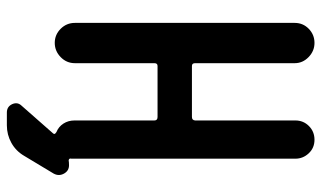

<svg xmlns="http://www.w3.org/2000/svg" viewBox="-202 -702 905 540"><g transform="rotate(-90 250.0 -432.5)"><path d="M54.7 -690.4Q39.1 -690.4 31.2 -704.6Q23.4 -718.8 31.2 -733.4L81.1 -816.4Q94.7 -839.8 117.7 -852.5Q140.6 -865.2 167 -865.2H203.1Q219.7 -865.2 226.6 -850.1Q233.4 -835 221.7 -823.2L144.5 -735.4Q139.6 -730.5 148.4 -725.6Q163.1 -719.7 171.9 -706.1Q180.7 -692.4 180.7 -674.8V-450.2Q180.7 -441.4 190.4 -441.4H334Q341.8 -441.4 341.8 -450.2V-673.8Q341.8 -697.3 358.9 -713.9Q376 -730.5 398.9 -730.5Q421.9 -730.5 438.5 -713.9Q455.1 -697.3 455.1 -673.8V-55.7Q455.1 -32.2 438.5 -16.1Q421.9 0 398.9 0Q376 0 358.9 -16.6Q341.8 -33.2 341.8 -55.7V-335.9Q341.8 -344.7 334 -344.7H190.4Q181.6 -344.7 180.7 -335.9V-53.7Q180.7 -31.2 165 -15.6Q149.4 0 126.5 0Q103.5 0 88.4 -16.1Q73.2 -32.2 73.2 -53.7V-674.8V-683.6Q75.2 -690.4 68.4 -691.4Q63.5 -690.4 54.7 -690.4Z"/></g></svg>

Font: Rounded Mgen+ 2m medium
Style: Regular
Weight: 500
Designer: [Source Han Sans]
Ryoko NISHIZUKA  (kana & ideographs); Paul D. Hunt (Latin, Greek & Cyrillic); Wenlong ZHANG  (bopomofo
Version: Version 1.059.20150602